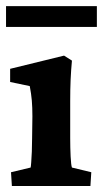

<svg xmlns="http://www.w3.org/2000/svg" viewBox="-25 -620 343 640"><path d="M14.6 0 11.7 -45.9 77.1 -61.5Q78.1 -65.4 79.1 -79.6Q80.1 -93.8 81.1 -114.7Q82 -135.7 82 -159.2L83 -232.4Q83 -261.7 81.1 -284.7Q79.1 -307.6 74.2 -333L8.8 -346.7V-390.6L188.5 -434.6L214.8 -418Q211.9 -386.7 210.4 -355Q209 -323.2 209 -283.2V-160.2Q209 -127.9 210.4 -98.6Q211.9 -69.3 214.8 -61.5L279.3 -45.9L276.4 0ZM-4.9 -599.6H297.9V-530.3H-4.9Z"/></svg>

Font: Crimson Pro ExtraLight
Style: Bold
Weight: 700
Version: Version 1.002